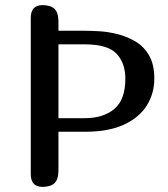

<svg xmlns="http://www.w3.org/2000/svg" viewBox="-20 -729 657 749"><path d="M208 -215V-65Q208 -29 192.5 -14.5Q177 0 146 0Q100 0 100 -50V-659Q100 -709 146 -709Q177 -709 192.5 -694.5Q208 -680 208 -644V-609H311Q334 -609 368.5 -607Q403 -605 440 -595.5Q477 -586 509.5 -566.5Q542 -547 562 -512Q582 -477 582 -422Q582 -365 553 -318Q524 -271 464 -243Q404 -215 312 -215ZM208 -268H311Q383 -268 426 -304Q469 -340 469 -422Q469 -483 434.5 -519.5Q400 -556 311 -556H208Z"/></svg>

Font: Marmelad
Style: Regular
Weight: 400
Designer: Manvel Shmavonyan
Foundry: Cyreal
Version: Version 1.110; ttfautohint (v1.8.4.7-5d5b)